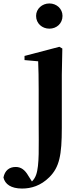

<svg xmlns="http://www.w3.org/2000/svg" viewBox="-115 -821 470 1112"><path d="M171 -655C213 -655 247 -685 247 -729C247 -770 213 -801 171 -801C129 -801 94 -770 94 -729C94 -685 129 -655 171 -655ZM13 271C65 271 121 255 171 205C229 147 243 78 243 -80V-388L246 -540L229 -550L27 -497V-473L106 -466C108 -418 109 -370 109 -304V-106C109 25 114 137 94 192C88 209 79 221 70 230L49 197C29 162 6 146 -24 146C-62 146 -87 167 -95 207C-86 246 -51 271 13 271Z"/></svg>

Font: Noto Serif CJK KR
Style: Bold
Weight: 700
Designer: Ryoko NISHIZUKA 西塚涼子 (kana & ideographs); Frank Grießhammer (Latin, Greek & Cyrillic); Wenlong ZHANG 张文龙 (bopomofo); San
Foundry: Adobe
Version: Version 2.001;hotconv 1.1.0;makeotfexe 2.6.0